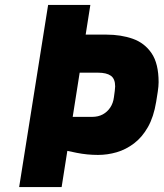

<svg xmlns="http://www.w3.org/2000/svg" viewBox="-20 -762 666 782"><path d="M58 0 176 -742H348L231 0ZM379 -131Q335 -131 292.5 -139.5Q250 -148 218 -156L238 -286H355Q380 -286 398.5 -296Q417 -306 429 -324Q441 -342 444 -366Q446 -379 447.5 -392Q449 -405 449 -410Q449 -441 431.5 -453.5Q414 -466 379 -466H257L282 -621H413Q473 -621 521 -604Q569 -587 597.5 -545Q626 -503 626 -427Q626 -411 622.5 -388Q619 -365 616 -347Q606 -286 582.5 -244.5Q559 -203 526 -178Q493 -153 455.5 -142Q418 -131 379 -131Z"/></svg>

Font: Exo Thin ExtraBold
Style: Italic
Weight: 800
Italic angle: -9°
Version: Version 2.000